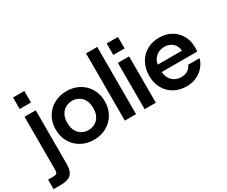

<svg xmlns="http://www.w3.org/2000/svg" viewBox="-201 -1141 2105 1781"><g transform="rotate(-30 851.5 -250.0)"><path d="M-61 220V118H-12Q22 118 31.5 108.5Q41 99 41 67V-496H161V72Q161 131 145 163Q129 195 95.5 207.5Q62 220 11 220ZM38 -581V-704H159V-581Z M495 12Q421 12 361.5 -20.5Q302 -53 267 -112Q232 -171 232 -248Q232 -326 267 -384.5Q302 -443 362 -475.5Q422 -508 495 -508Q570 -508 629 -475.5Q688 -443 723 -384.5Q758 -326 758 -248Q758 -171 723 -112Q688 -53 628.5 -20.5Q569 12 495 12ZM495 -92Q533 -92 564.5 -109.5Q596 -127 615 -161.5Q634 -196 634 -248Q634 -300 615 -334.5Q596 -369 564.5 -386.5Q533 -404 496 -404Q458 -404 426 -386.5Q394 -369 375 -334.5Q356 -300 356 -248Q356 -196 375 -161.5Q394 -127 425.5 -109.5Q457 -92 495 -92Z M829 0V-720H949V0Z M1041 0V-496H1161V0ZM1041 -581V-704H1162V-581Z M1487 12Q1412 12 1354.5 -20.5Q1297 -53 1264.5 -111Q1232 -169 1232 -245Q1232 -322 1264 -381.5Q1296 -441 1354 -474.5Q1412 -508 1488 -508Q1561 -508 1616.5 -476Q1672 -444 1702.5 -389.5Q1733 -335 1733 -267Q1733 -257 1733 -245Q1733 -233 1731 -219H1319V-297H1612Q1609 -349 1574 -379.5Q1539 -410 1488 -410Q1451 -410 1419.5 -393.5Q1388 -377 1369 -344.5Q1350 -312 1350 -262V-233Q1350 -187 1368.5 -154Q1387 -121 1418 -104Q1449 -87 1487 -87Q1528 -87 1556 -105.5Q1584 -124 1597 -155H1719Q1706 -107 1673.5 -69.5Q1641 -32 1594 -10Q1547 12 1487 12Z"/></g></svg>

Font: Host Grotesk Light SemiBold
Style: Regular
Weight: 600
Version: Version 1.003